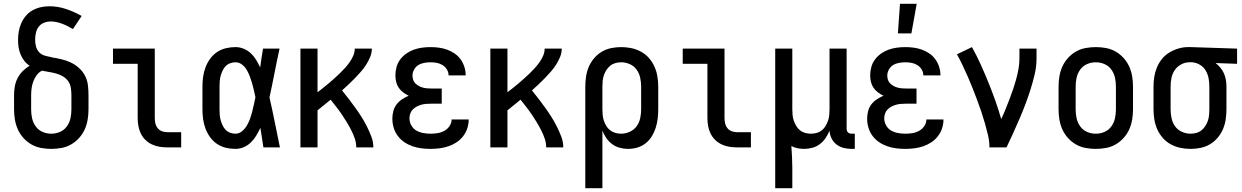

<svg xmlns="http://www.w3.org/2000/svg" viewBox="-20 -776 6540 1011"><path d="M250 8Q223 8 196 3Q169 -2 145.5 -15.5Q122 -29 103.5 -49.5Q85 -70 74 -94.5Q63 -119 58.5 -146Q54 -173 54 -200V-275Q54 -298 58 -321Q62 -344 72.5 -364.5Q83 -385 99.5 -401.5Q116 -418 136 -430Q120 -440 108 -455.5Q96 -471 88.5 -489Q81 -507 78 -526.5Q75 -546 75 -565Q75 -588 79 -611Q83 -634 92.5 -655Q102 -676 117 -693.5Q132 -711 152 -722Q172 -733 194.5 -738Q217 -743 240 -743Q285 -743 328 -728.5Q371 -714 410 -692L364 -623Q351 -631 337 -638Q323 -645 308.5 -650.5Q294 -656 278.5 -659.5Q263 -663 248 -663Q230 -663 212.5 -656.5Q195 -650 184 -635.5Q173 -621 169 -603Q165 -585 165 -567Q165 -549 169.5 -531.5Q174 -514 186 -501Q198 -488 216 -483Q234 -478 251 -475L252 -474Q278 -470 303.5 -464Q329 -458 352.5 -447Q376 -436 396 -418Q416 -400 428 -376.5Q440 -353 443 -327Q446 -301 446 -275V-200Q446 -173 441.5 -146Q437 -119 426 -94.5Q415 -70 396.5 -49.5Q378 -29 354.5 -15.5Q331 -2 304 3Q277 8 250 8ZM250 -72Q274 -72 296 -81.5Q318 -91 332 -110.5Q346 -130 351 -153Q356 -176 356 -200V-275Q356 -294 353 -313.5Q350 -333 339 -348.5Q328 -364 311 -374Q294 -384 275.5 -389Q257 -394 238 -397Q219 -400 201 -404Q184 -395 173 -380Q162 -365 155.5 -347.5Q149 -330 146.5 -312Q144 -294 144 -275V-200Q144 -176 149 -153Q154 -130 168 -110.5Q182 -91 204 -81.5Q226 -72 250 -72Z M860 0Q839 0 818.5 -3.5Q798 -7 779 -16Q760 -25 745 -40Q730 -55 721 -74Q712 -93 708.5 -113.5Q705 -134 705 -155V-440H575V-520H795V-155Q795 -141 798 -127Q801 -113 810 -101.5Q819 -90 832.5 -85Q846 -80 860 -80H934V0Z M1220 8Q1194 8 1169 2Q1144 -4 1122.5 -18.5Q1101 -33 1086 -54Q1071 -75 1062 -99Q1053 -123 1049.5 -148.5Q1046 -174 1046 -200V-320Q1046 -346 1049.5 -371.5Q1053 -397 1062 -421Q1071 -445 1086 -466Q1101 -487 1122.5 -501.5Q1144 -516 1169 -522Q1194 -528 1220 -528Q1242 -528 1263 -519.5Q1284 -511 1300.5 -495.5Q1317 -480 1328.5 -461Q1340 -442 1350 -421Q1353 -446 1357 -470.5Q1361 -495 1365 -520H1452Q1438 -456 1425.5 -391.5Q1413 -327 1399 -263Q1414 -198 1427 -132Q1440 -66 1454 0H1367Q1363 -26 1359 -52Q1355 -78 1351 -103Q1342 -83 1330 -63Q1318 -43 1302 -27Q1286 -11 1264.5 -1.5Q1243 8 1220 8ZM1220 -72Q1239 -72 1254.5 -85Q1270 -98 1280 -115Q1290 -132 1296.5 -150.5Q1303 -169 1308 -188Q1313 -207 1317 -226Q1321 -245 1325 -264Q1321 -282 1317 -300.5Q1313 -319 1307.5 -337.5Q1302 -356 1295.5 -373.5Q1289 -391 1279.5 -407.5Q1270 -424 1254.5 -436Q1239 -448 1220 -448Q1206 -448 1192 -443Q1178 -438 1168 -427.5Q1158 -417 1152 -404Q1146 -391 1142 -377Q1138 -363 1137 -348.5Q1136 -334 1136 -320V-200Q1136 -186 1137 -171.5Q1138 -157 1142 -143Q1146 -129 1152 -116Q1158 -103 1168 -92.5Q1178 -82 1192 -77Q1206 -72 1220 -72Z M1562 0V-520H1652V-290Q1667 -302 1682.5 -314Q1698 -326 1712.5 -338.5Q1727 -351 1741.5 -364Q1756 -377 1770 -390.5Q1784 -404 1797 -418.5Q1810 -433 1821 -448.5Q1832 -464 1840 -482.5Q1848 -501 1848 -520H1938Q1938 -497 1929 -475.5Q1920 -454 1907.5 -434.5Q1895 -415 1879.5 -397.5Q1864 -380 1848 -363.5Q1832 -347 1815 -331Q1798 -315 1781 -300Q1799 -278 1816.5 -255Q1834 -232 1851 -208.5Q1868 -185 1883.5 -160.5Q1899 -136 1912 -110Q1925 -84 1935.5 -56.5Q1946 -29 1946 0H1856Q1856 -24 1848 -47Q1840 -70 1829 -91.5Q1818 -113 1805.5 -133.5Q1793 -154 1779.5 -174Q1766 -194 1751 -213Q1736 -232 1721 -251Q1704 -237 1686.5 -223Q1669 -209 1652 -195V0Z M2247 8Q2223 8 2199 5Q2175 2 2152 -6Q2129 -14 2109 -27.5Q2089 -41 2074.5 -60.5Q2060 -80 2053 -103.5Q2046 -127 2046 -151Q2046 -171 2051 -190.5Q2056 -210 2068 -226Q2080 -242 2097 -253Q2114 -264 2132 -272Q2117 -279 2103 -289.5Q2089 -300 2079.5 -314Q2070 -328 2066 -345Q2062 -362 2062 -379Q2062 -401 2068 -423Q2074 -445 2087.5 -463Q2101 -481 2119.5 -494Q2138 -507 2159 -514.5Q2180 -522 2202.5 -525Q2225 -528 2247 -528Q2269 -528 2291.5 -525Q2314 -522 2334.5 -514.5Q2355 -507 2373.5 -494.5Q2392 -482 2405 -464Q2418 -446 2425 -424.5Q2432 -403 2432 -381V-379H2342Q2342 -396 2333 -410.5Q2324 -425 2310 -433.5Q2296 -442 2280 -445Q2264 -448 2247 -448Q2231 -448 2214 -445Q2197 -442 2183 -433.5Q2169 -425 2160.5 -409.5Q2152 -394 2152 -378Q2152 -367 2155.5 -356Q2159 -345 2167 -337Q2175 -329 2185 -323.5Q2195 -318 2205.5 -315Q2216 -312 2227.5 -311Q2239 -310 2250 -310H2306V-230H2250Q2237 -230 2224 -229Q2211 -228 2198.5 -224.5Q2186 -221 2174.5 -215Q2163 -209 2154 -200Q2145 -191 2140.5 -178.5Q2136 -166 2136 -153Q2136 -133 2146 -115.5Q2156 -98 2172.5 -88.5Q2189 -79 2208.5 -75.5Q2228 -72 2247 -72Q2266 -72 2284.5 -75Q2303 -78 2319.5 -87Q2336 -96 2347 -112Q2358 -128 2358 -147H2448V-146Q2448 -123 2440.5 -100Q2433 -77 2418 -58Q2403 -39 2383 -26Q2363 -13 2340.5 -5.5Q2318 2 2294.5 5Q2271 8 2247 8Z M2562 0V-520H2652V-290Q2667 -302 2682.5 -314Q2698 -326 2712.5 -338.5Q2727 -351 2741.5 -364Q2756 -377 2770 -390.5Q2784 -404 2797 -418.5Q2810 -433 2821 -448.5Q2832 -464 2840 -482.5Q2848 -501 2848 -520H2938Q2938 -497 2929 -475.5Q2920 -454 2907.5 -434.5Q2895 -415 2879.5 -397.5Q2864 -380 2848 -363.5Q2832 -347 2815 -331Q2798 -315 2781 -300Q2799 -278 2816.5 -255Q2834 -232 2851 -208.5Q2868 -185 2883.5 -160.5Q2899 -136 2912 -110Q2925 -84 2935.5 -56.5Q2946 -29 2946 0H2856Q2856 -24 2848 -47Q2840 -70 2829 -91.5Q2818 -113 2805.5 -133.5Q2793 -154 2779.5 -174Q2766 -194 2751 -213Q2736 -232 2721 -251Q2704 -237 2686.5 -223Q2669 -209 2652 -195V0Z M3062 215V-320Q3062 -347 3066 -373.5Q3070 -400 3080.5 -424.5Q3091 -449 3108.5 -469.5Q3126 -490 3148.5 -503.5Q3171 -517 3197.5 -522.5Q3224 -528 3251 -528Q3278 -528 3304.5 -522.5Q3331 -517 3355 -504Q3379 -491 3397 -470.5Q3415 -450 3426 -425.5Q3437 -401 3441.5 -374Q3446 -347 3446 -320V-200Q3446 -175 3443 -150.5Q3440 -126 3432.5 -102.5Q3425 -79 3412 -58Q3399 -37 3379.5 -21.5Q3360 -6 3336 1Q3312 8 3287 8Q3265 8 3243 2Q3221 -4 3203.5 -17Q3186 -30 3173 -48.5Q3160 -67 3152 -88V215ZM3251 -72Q3274 -72 3296 -82Q3318 -92 3332 -111Q3346 -130 3351 -153.5Q3356 -177 3356 -200V-320Q3356 -343 3351 -366.5Q3346 -390 3332.5 -409Q3319 -428 3297 -438Q3275 -448 3251 -448Q3236 -448 3221 -444Q3206 -440 3194 -430.5Q3182 -421 3173.5 -408Q3165 -395 3160 -380.5Q3155 -366 3153.5 -350.5Q3152 -335 3152 -320V-200Q3152 -185 3153.5 -169.5Q3155 -154 3160 -139.5Q3165 -125 3173 -112Q3181 -99 3193.5 -89.5Q3206 -80 3221 -76Q3236 -72 3251 -72Z M3860 0Q3839 0 3818.5 -3.5Q3798 -7 3779 -16Q3760 -25 3745 -40Q3730 -55 3721 -74Q3712 -93 3708.5 -113.5Q3705 -134 3705 -155V-440H3575V-520H3795V-155Q3795 -141 3798 -127Q3801 -113 3810 -101.5Q3819 -90 3832.5 -85Q3846 -80 3860 -80H3934V0Z M4062 215V-520H4152V-200Q4152 -185 4153.5 -169.5Q4155 -154 4160 -140Q4165 -126 4173 -112.5Q4181 -99 4193 -89.5Q4205 -80 4220 -76Q4235 -72 4250 -72Q4265 -72 4280 -76Q4295 -80 4307 -89.5Q4319 -99 4327 -112.5Q4335 -126 4340 -140Q4345 -154 4346.5 -169.5Q4348 -185 4348 -200V-520H4438V-99Q4438 -93 4439.5 -88Q4441 -83 4445 -79Q4449 -75 4454 -73.5Q4459 -72 4465 -72H4481V8H4465Q4444 8 4423 3Q4402 -2 4385 -15Q4368 -28 4358.5 -47.5Q4349 -67 4348 -88Q4340 -68 4327.5 -49.5Q4315 -31 4297.5 -17.5Q4280 -4 4258 2Q4236 8 4214 8Q4197 8 4179.5 4.5Q4162 1 4147 -7Q4149 21 4150.5 50Q4152 79 4152 107V215Z M4747 8Q4723 8 4699 5Q4675 2 4652 -6Q4629 -14 4609 -27.5Q4589 -41 4574.5 -60.5Q4560 -80 4553 -103.5Q4546 -127 4546 -151Q4546 -171 4551 -190.5Q4556 -210 4568 -226Q4580 -242 4597 -253Q4614 -264 4632 -272Q4617 -279 4603 -289.5Q4589 -300 4579.5 -314Q4570 -328 4566 -345Q4562 -362 4562 -379Q4562 -401 4568 -423Q4574 -445 4587.5 -463Q4601 -481 4619.5 -494Q4638 -507 4659 -514.5Q4680 -522 4702.5 -525Q4725 -528 4747 -528Q4769 -528 4791.5 -525Q4814 -522 4834.5 -514.5Q4855 -507 4873.5 -494.5Q4892 -482 4905 -464Q4918 -446 4925 -424.5Q4932 -403 4932 -381V-379H4842Q4842 -396 4833 -410.5Q4824 -425 4810 -433.5Q4796 -442 4780 -445Q4764 -448 4747 -448Q4731 -448 4714 -445Q4697 -442 4683 -433.5Q4669 -425 4660.5 -409.5Q4652 -394 4652 -378Q4652 -367 4655.5 -356Q4659 -345 4667 -337Q4675 -329 4685 -323.5Q4695 -318 4705.5 -315Q4716 -312 4727.5 -311Q4739 -310 4750 -310H4806V-230H4750Q4737 -230 4724 -229Q4711 -228 4698.5 -224.5Q4686 -221 4674.5 -215Q4663 -209 4654 -200Q4645 -191 4640.5 -178.5Q4636 -166 4636 -153Q4636 -133 4646 -115.5Q4656 -98 4672.5 -88.5Q4689 -79 4708.5 -75.5Q4728 -72 4747 -72Q4766 -72 4784.5 -75Q4803 -78 4819.5 -87Q4836 -96 4847 -112Q4858 -128 4858 -147H4948V-146Q4948 -123 4940.5 -100Q4933 -77 4918 -58Q4903 -39 4883 -26Q4863 -13 4840.5 -5.5Q4818 2 4794.5 5Q4771 8 4747 8ZM4708 -600 4719 -756H4807L4779 -600Z M5190 0Q5190 -33 5182.5 -64.5Q5175 -96 5166 -127.5Q5157 -159 5146.5 -190Q5136 -221 5124.5 -251.5Q5113 -282 5101 -312.5Q5089 -343 5076 -372.5Q5063 -402 5049 -431.5Q5035 -461 5019 -490L5098 -528Q5123 -483 5144 -436.5Q5165 -390 5184.5 -342Q5204 -294 5221 -246Q5238 -198 5252 -149Q5264 -174 5274.5 -200Q5285 -226 5295 -252Q5305 -278 5314 -304.5Q5323 -331 5330.5 -358Q5338 -385 5343 -412.5Q5348 -440 5348 -468V-520H5438V-468Q5438 -427 5428.5 -386Q5419 -345 5406.5 -305.5Q5394 -266 5379.5 -227.5Q5365 -189 5348.5 -151Q5332 -113 5315 -75Q5298 -37 5280 0Z M5750 8Q5723 8 5696 3Q5669 -2 5645.5 -15.5Q5622 -29 5603.5 -49.5Q5585 -70 5574 -94.5Q5563 -119 5558.5 -146Q5554 -173 5554 -200V-320Q5554 -347 5558.5 -374Q5563 -401 5574 -425.5Q5585 -450 5603.5 -470.5Q5622 -491 5645.5 -504.5Q5669 -518 5696 -523Q5723 -528 5750 -528Q5777 -528 5804 -523Q5831 -518 5854.5 -504.5Q5878 -491 5896.5 -470.5Q5915 -450 5926 -425.5Q5937 -401 5941.5 -374Q5946 -347 5946 -320V-200Q5946 -173 5941.5 -146Q5937 -119 5926 -94.5Q5915 -70 5896.5 -49.5Q5878 -29 5854.5 -15.5Q5831 -2 5804 3Q5777 8 5750 8ZM5750 -72Q5774 -72 5796 -81.5Q5818 -91 5832 -110.5Q5846 -130 5851 -153Q5856 -176 5856 -200V-320Q5856 -344 5851 -367Q5846 -390 5832 -409.5Q5818 -429 5796 -438.5Q5774 -448 5750 -448Q5726 -448 5704 -438.5Q5682 -429 5668 -409.5Q5654 -390 5649 -367Q5644 -344 5644 -320V-200Q5644 -176 5649 -153Q5654 -130 5668 -110.5Q5682 -91 5704 -81.5Q5726 -72 5750 -72Z M6249 8Q6222 8 6195.5 2.5Q6169 -3 6145 -16Q6121 -29 6103 -49.5Q6085 -70 6074 -94.5Q6063 -119 6058.5 -146Q6054 -173 6054 -200V-320Q6054 -346 6058 -371.5Q6062 -397 6072 -421Q6082 -445 6098.5 -465.5Q6115 -486 6137.5 -499.5Q6160 -513 6185 -520.5Q6210 -528 6236 -528H6250L6494 -520V-440L6381 -444Q6395 -433 6406.5 -419Q6418 -405 6425 -389Q6432 -373 6435 -355.5Q6438 -338 6438 -320V-200Q6438 -173 6434 -146.5Q6430 -120 6419.5 -95.5Q6409 -71 6391.5 -50.5Q6374 -30 6351.5 -16.5Q6329 -3 6302.5 2.5Q6276 8 6249 8ZM6249 -72Q6264 -72 6279 -76Q6294 -80 6306 -89.5Q6318 -99 6326.5 -112Q6335 -125 6340 -139.5Q6345 -154 6346.5 -169.5Q6348 -185 6348 -200V-320Q6348 -342 6344 -363.5Q6340 -385 6329 -404Q6318 -423 6299 -434.5Q6280 -446 6258 -448H6243Q6220 -448 6199.5 -437Q6179 -426 6166 -407Q6153 -388 6148.5 -365.5Q6144 -343 6144 -320V-200Q6144 -177 6149 -153.5Q6154 -130 6167.5 -111Q6181 -92 6203 -82Q6225 -72 6249 -72Z"/></svg>

Font: Iosevka Curly Medium
Style: Regular
Weight: 500
Monospace: yes
Designer: Belleve Invis
Foundry: Belleve Invis
Version: Version 22.1.2; ttfautohint (v1.8.4)